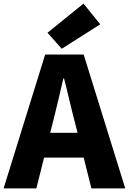

<svg xmlns="http://www.w3.org/2000/svg" viewBox="-28 -1047 716 1067"><path d="M529 -912 436 -1027 236 -865 315 -776ZM251 -309 267 -372C286 -446 306 -533 324 -611H328C348 -535 367 -446 387 -372L403 -309ZM480 0H668L437 -744H223L-8 0H174L217 -171H437Z"/></svg>

Font: Noto Sans Korean Black
Style: Bold
Weight: 900
Designer: Ryoko NISHIZUKA (kana & ideographs); Paul D. Hunt (Latin, Greek & Cyrillic); Wenlong ZHANG (bopomofo); Sandoll Communica
Foundry: Adobe Systems Incorporated
Version: Version 1.000;PS 1;hotconv 1.0.78;makeotf.lib2.5.61930